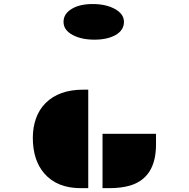

<svg xmlns="http://www.w3.org/2000/svg" viewBox="-20 -933 955 971"><path d="M458 -732.4Q392.1 -732.4 347.7 -755.9Q301.3 -780.8 301.3 -822.3Q301.3 -863.8 343.8 -888.7Q383.8 -912.6 448.7 -912.6Q514.2 -912.6 559.1 -888.7Q606.9 -863.3 606.9 -822.3Q606.9 -780.3 564.5 -755.9Q522.9 -732.4 458 -732.4ZM146 -235.8Q146 -289.1 162.1 -334.2Q178.2 -379.4 210.4 -411.6Q278.3 -479.5 400.9 -479.5H426.3V18.6H388.7Q268.6 18.6 204.1 -55.7Q146 -123 146 -235.8ZM498.5 -256.3H769V-202.6Q769 -35.2 639.6 4.9Q594.2 18.6 530.8 18.6H498.5Z"/></svg>

Font: Plaster
Style: Regular
Weight: 400
Designer: Eben Sorkin
Foundry: Eben Sorkin
Version: Version 1.007